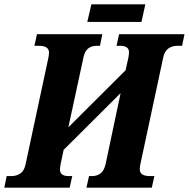

<svg xmlns="http://www.w3.org/2000/svg" viewBox="-57 -873 878 893"><path d="M-37 0 -26 -54H-4Q20 -54 38 -66.5Q56 -79 62 -109L168 -604Q171 -619 171 -628Q171 -660 124 -660H103L115 -714H419L408 -660H393Q369 -660 353 -647.5Q337 -635 331 -605L261 -281L527 -546L540 -604Q543 -620 543 -630Q543 -660 502 -660H485L497 -714H801L790 -660H768Q744 -660 726 -647.5Q708 -635 702 -605L596 -110Q593 -96 593 -86Q593 -54 640 -54H661L649 0H345L357 -54H371Q394 -54 410.5 -66.5Q427 -79 434 -109L504 -440L239 -176L225 -110Q222 -94 222 -84Q222 -54 263 -54H279L267 0ZM349 -771 368 -853H619L601 -771Z"/></svg>

Font: Noto Serif Condensed ExtraBold
Style: Italic
Weight: 800
Width: 3
Italic angle: -12°
Designer: Monotype Design Team
Foundry: Monotype Imaging Inc.
Version: Version 2.014; ttfautohint (v1.8.4.7-5d5b)